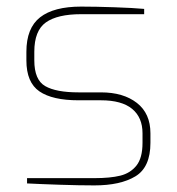

<svg xmlns="http://www.w3.org/2000/svg" viewBox="-20 -556 536 582"><path d="M62 0V-16H266Q314 -16 344.5 -23.5Q375 -31 393.5 -54Q412 -77 412 -123V-152Q412 -200 380.5 -226Q349 -252 286 -252H218Q139 -252 99.5 -279Q60 -306 60 -373V-399Q60 -471 101.5 -503.5Q143 -536 226 -536Q269 -536 327 -534Q385 -532 417 -529V-513H226Q154 -513 119 -488Q84 -463 84 -399V-373Q84 -314 117 -295Q150 -276 218 -276H286Q354 -276 395 -244Q436 -212 436 -152V-123Q436 -49 390.5 -21.5Q345 6 266 6Q221 6 160.5 4Q100 2 62 0Z"/></svg>

Font: Exo Thin
Style: Regular
Weight: 250
Designer: Natanael Gama
Foundry: Natanael Gama
Version: Version 1.500; ttfautohint (v1.6)